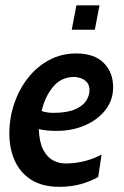

<svg xmlns="http://www.w3.org/2000/svg" viewBox="-20 -710 476 740"><path d="M358.5 -28Q330.5 -11.5 292.8 -0.8Q255 10 209 10Q143 10 100.2 -17.2Q57.5 -44.5 36.8 -91Q16 -137.5 16 -195Q16 -255 34.8 -310.5Q53.5 -366 87.8 -409.5Q122 -453 169.2 -478.5Q216.5 -504 273.5 -504Q343 -504 379.5 -467.8Q416 -431.5 416 -374Q416 -324 386.2 -286Q356.5 -248 307.2 -226.8Q258 -205.5 199 -205.5Q157 -205.5 129.5 -212.5Q131.5 -161.5 146.8 -132.5Q162 -103.5 184.8 -91.8Q207.5 -80 232.5 -80Q270.5 -80 306.8 -89.2Q343 -98.5 371.5 -114.5ZM266.5 -413.5Q216.5 -413.5 184.8 -375.5Q153 -337.5 140.5 -282Q162 -275 184 -275Q238.5 -275 269.2 -288.5Q300 -302 312.5 -322.2Q325 -342.5 325 -362Q325 -382.5 314.2 -393.8Q303.5 -405 289.5 -409.2Q275.5 -413.5 266.5 -413.5ZM256.5 -595.5 274.5 -689.5H363.5L345.5 -595.5Z"/></svg>

Font: Cabin Condensed SemiBold
Style: Italic
Weight: 600
Width: 3
Italic angle: -10°
Designer: Pablo Impallari
Foundry: Pablo Impallari. http://www.impallari.com Igino Marini. http://www.ikern.com
Version: Version 3.001; ttfautohint (v1.8.3)